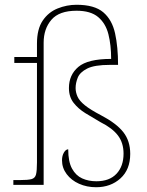

<svg xmlns="http://www.w3.org/2000/svg" viewBox="-20 -775 618 805"><path d="M383 10Q344 10 311.5 -4.5Q279 -19 259.5 -45Q240 -71 240 -103Q240 -122 248 -135.5Q256 -149 266 -149Q266 -97 282 -68Q298 -39 324.5 -27Q351 -15 384 -15Q439 -15 468.5 -46.5Q498 -78 498 -131Q498 -176 474.5 -207Q451 -238 401 -263Q368 -282 338 -300.5Q308 -319 288.5 -344Q269 -369 269 -406Q269 -461 308.5 -494.5Q348 -528 446 -528Q446 -586 434.5 -631.5Q423 -677 391.5 -703.5Q360 -730 301 -730Q228 -730 195.5 -692Q163 -654 163 -596V0H36V-20H64Q97 -20 112 -24Q127 -28 131 -43.5Q135 -59 135 -94V-511H40V-536H135V-592Q135 -653 159 -688.5Q183 -724 221.5 -739.5Q260 -755 301 -755Q376 -755 413 -723.5Q450 -692 462.5 -635Q475 -578 475 -503H441Q376 -503 345.5 -487.5Q315 -472 306 -449.5Q297 -427 297 -406Q297 -388 305 -370Q313 -352 336 -333.5Q359 -315 403 -292Q468 -258 497 -221Q526 -184 526 -130Q526 -64 485 -27Q444 10 383 10Z"/></svg>

Font: Noto Serif Tamil Thin
Style: Italic
Weight: 100
Italic angle: -12°
Designer: Indian Type Foundry, Tom Grace, and the Monotype Design Team
Foundry: Monotype Imaging Inc.
Version: Version 2.003; ttfautohint (v1.8.4.7-5d5b)